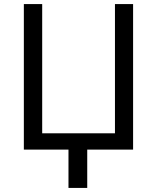

<svg xmlns="http://www.w3.org/2000/svg" viewBox="-20 -734 771 942"><path d="M633 0H408V188H316V0H97V-714H187V-80H544V-714H633Z"/></svg>

Font: Go Noto Kurrent-Regular
Style: Regular
Weight: 400
Designer: Monotype Design Team
Foundry: Monotype Imaging Inc.
Version: Version 2.012; ttfautohint (v1.8.4.7-5d5b)